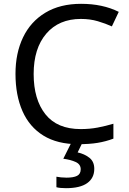

<svg xmlns="http://www.w3.org/2000/svg" viewBox="-20 -744 672 1004"><path d="M403 -645Q288 -645 222 -568Q156 -491 156 -357Q156 -224 217.5 -146.5Q279 -69 402 -69Q449 -69 491 -77Q533 -85 573 -97V-19Q533 -4 490.5 3Q448 10 389 10Q280 10 207 -35Q134 -80 97.5 -163Q61 -246 61 -358Q61 -466 100.5 -548.5Q140 -631 217 -677.5Q294 -724 404 -724Q517 -724 601 -682L565 -606Q532 -621 491.5 -633Q451 -645 403 -645ZM473 139Q473 187 436 213.5Q399 240 325 240Q293 240 275 235V180Q284 182 299 183.5Q314 185 328 185Q364 185 383 175.5Q402 166 402 141Q402 115 375.5 103Q349 91 311 86L354 0H412L386 53Q422 61 447.5 81Q473 101 473 139Z"/></svg>

Font: Noto Sans Sogdian
Style: Regular
Weight: 400
Designer: Monotype Design Team
Foundry: Monotype Imaging Inc.
Version: Version 2.002; ttfautohint (v1.8.4.7-5d5b)